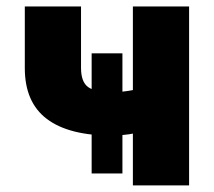

<svg xmlns="http://www.w3.org/2000/svg" viewBox="-20 -562 648 582"><path d="M320.8 -150.9Q189 -150.9 122.1 -201.4Q55.2 -252 55.2 -355.5V-542.5H225.6V-356.4Q225.6 -314 246.8 -298.3Q268.1 -282.7 320.8 -282.7Q353 -282.7 387.2 -289.8Q421.4 -296.9 462.4 -311V-179.2Q449.2 -172.9 424.1 -166Q398.9 -159.2 371.3 -155Q343.8 -150.9 320.8 -150.9ZM382.8 0V-542.5H553.2V0ZM257.8 -36.1V-400.4H351.1V-36.1Z"/></svg>

Font: Inter 16pt ExtraBold
Style: Regular
Weight: 800
Version: Version 4.001;git-66647c0bb